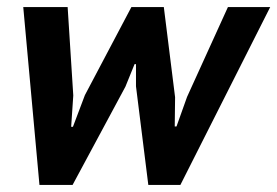

<svg xmlns="http://www.w3.org/2000/svg" viewBox="-20 -520 787 545"><path d="M445 -500 477 -244 476 -161H481L511 -245L627 -500H747L492 5H401L366 -275V-338H362L336 -274L186 5H92L46 -500H172L188 -249L182 -160H187L221 -250L353 -500Z"/></svg>

Font: PT Sans
Style: Bold Italic
Weight: 700
Italic angle: -12°
Designer: A.Korolkova, O.Umpeleva, V.Yefimov
Foundry: ParaType Ltd
Version: Version 2.003W OFL